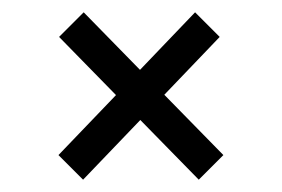

<svg xmlns="http://www.w3.org/2000/svg" viewBox="-20 -507 458 312"><path d="M115 -215 75 -255 168.5 -352.5 76 -447 116 -487 207.5 -393.5 297 -487 337 -447 247 -353 343 -255 303 -215 208 -312Z"/></svg>

Font: Spline Sans Light
Style: Regular
Weight: 300
Designer: Eben Sorkin, Mirko Velimirovic
Foundry: Sorkin Type
Version: Version 1.000; ttfautohint (v1.8.3)